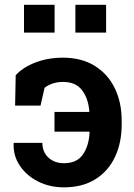

<svg xmlns="http://www.w3.org/2000/svg" viewBox="-20 -782 567 812"><path d="M250.5 10.3Q189.9 10.3 141.1 -14.4Q92.3 -39.1 64 -81.1Q35.6 -123 37.6 -174.8L38.6 -177.7H159.2Q159.2 -139.6 184.6 -115.7Q210 -91.8 250.5 -91.8Q304.7 -91.8 330.3 -128.2Q356 -164.6 358.9 -222.7L357.4 -225.1H210.4V-308.6H356.9L357.9 -311Q353.5 -365.7 326.9 -400.6Q300.3 -435.5 247.1 -435.5Q222.2 -435.5 201.9 -428.5Q181.6 -421.4 168.5 -410.6L151.4 -335.4H43.9L46.4 -463.9Q77.1 -497.6 130.1 -517.8Q183.1 -538.1 245.6 -538.1Q324.7 -538.1 380.4 -503.7Q436 -469.2 465.3 -409.2Q494.6 -349.1 494.6 -272V-255.9Q494.6 -178.2 466.3 -118.2Q438 -58.1 383.3 -23.9Q328.6 10.3 250.5 10.3ZM298.8 -644V-761.7H428.7V-644ZM81.5 -644V-761.7H210.9V-644Z"/></svg>

Font: Roboto Slab SemiBold
Style: Regular
Weight: 600
Designer: Google
Version: Version 2.001; ttfautohint (v1.8.3)